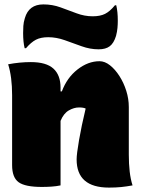

<svg xmlns="http://www.w3.org/2000/svg" viewBox="-20 -842 640 872"><path d="M255 0Q236 4 214.5 5.5Q193 7 170 7Q94 7 64.5 -14.5Q35 -36 35 -92V-410Q35 -493 17 -550Q43 -555 69 -557.5Q95 -560 120 -560Q190 -560 222.5 -530.5Q255 -501 255 -444V-427H261Q284 -489 332 -526.5Q380 -564 432 -564Q456 -564 479.5 -545.5Q503 -527 522.5 -496.5Q542 -466 553.5 -429.5Q565 -393 565 -356V-140Q565 -98 569 -63Q573 -28 582 0Q555 5 530.5 7.5Q506 10 475 10Q328 10 328 -118Q328 -142 339 -206Q350 -270 369 -349Q359 -354 339 -354Q316 -354 292.5 -340.5Q269 -327 255 -293ZM401 -768Q435 -768 457 -779Q479 -790 502 -818H508Q515 -789 515 -748Q515 -732 513.5 -715Q512 -698 507 -679Q497 -646 478.5 -632Q460 -618 428 -618Q389 -618 350.5 -632Q312 -646 274 -659.5Q236 -673 199 -673Q165 -673 143 -661.5Q121 -650 98 -623H92Q85 -651 85 -692Q85 -707 86 -724Q87 -741 93 -760Q111 -822 177 -822Q218 -822 255 -808.5Q292 -795 328 -781.5Q364 -768 401 -768Z"/></svg>

Font: Recursive Mn Csl St XBk
Style: Regular
Weight: 1000
Monospace: yes
Version: Version 1.079;hotconv 1.0.112;makeotfexe 2.5.65598; ttfautoh